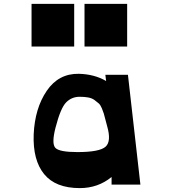

<svg xmlns="http://www.w3.org/2000/svg" viewBox="-20 -946 894 986"><path d="M142 -707V-926H361V-707ZM414 -707V-926H633V-707ZM390 20Q265 20 206.5 -52Q148 -124 153 -256Q159 -390 220 -479.5Q281 -569 385 -567Q465 -565 525 -530L521 -562H637L701 2H553V-37Q483 20 390 20ZM378 -165Q491 -165 522 -192.5Q553 -220 530 -299Q527 -309 521.5 -331Q516 -353 513 -363Q510 -373 503 -390Q496 -407 487 -415Q478 -423 465 -432.5Q452 -442 433 -445.5Q414 -449 389 -449Q348 -449 319.5 -420Q291 -391 265 -290Q244 -208 264.5 -186.5Q285 -165 378 -165Z"/></svg>

Font: OpenDyslexic
Style: Bold
Weight: 800
Designer: Abbie Gonzalez
Version: Version 0.920;hotconv 1.0.109;makeotfexe 2.5.65596